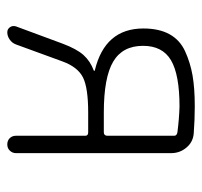

<svg xmlns="http://www.w3.org/2000/svg" viewBox="-34 -534 567 540"><g transform="rotate(90 250.0 -263.5)"><path d="M108.4 -381.8Q108.4 -324.2 152.8 -297.9Q197.3 -271.5 295.9 -271.5H351.6Q360.4 -271.5 361.3 -280.3V-469.7Q361.3 -476.6 351.6 -478.5Q313.5 -483.4 279.3 -484.4Q189.5 -484.4 148.9 -460.4Q108.4 -436.5 108.4 -381.8ZM70.3 0Q61.5 0 56.2 -7.3Q50.8 -14.6 53.7 -24.4L102.5 -156.2Q117.2 -195.3 134.3 -214.4Q151.4 -233.4 177.7 -243.2Q178.7 -243.2 178.7 -245.1Q178.7 -246.1 177.7 -246.1Q59.6 -274.4 59.6 -382.8Q59.6 -426.8 75.7 -456.1Q91.8 -485.4 123.5 -500Q155.3 -514.6 191.4 -521Q227.5 -527.3 278.3 -527.3Q315.4 -527.3 354.5 -524.4Q378.9 -522.5 394.5 -503.9Q410.2 -485.4 410.2 -460.9V-24.4Q410.2 -14.6 403.3 -7.3Q396.5 0 385.7 0Q375 0 368.2 -6.8Q361.3 -13.7 361.3 -24.4V-219.7Q361.3 -227.5 351.6 -227.5H295.9Q226.6 -227.5 197.3 -212.9Q168 -198.2 152.3 -155.3L104.5 -24.4Q100.6 -13.7 90.8 -6.8Q81.1 0 70.3 0Z"/></g></svg>

Font: Rounded Mgen+ 1m light
Style: Regular
Weight: 200
Designer: [Source Han Sans]
Ryoko NISHIZUKA  (kana & ideographs); Paul D. Hunt (Latin, Greek & Cyrillic); Wenlong ZHANG  (bopomofo
Version: Version 1.059.20150602